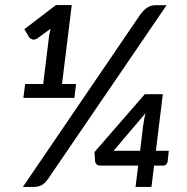

<svg xmlns="http://www.w3.org/2000/svg" viewBox="-20 -740 742 760"><path d="M170 -31.5Q157 -13 143.5 -6.5Q130 0 113 0H70.5L536 -683.5Q548.5 -700.5 563 -710Q577.5 -719.5 596.5 -719.5H639.5ZM281 -407.5 274.5 -352.5H72.5L79.5 -407.5H151L175 -603.5L180.5 -626.5L128.5 -588.5Q117 -581 108 -584Q99 -587 95.5 -592L76.5 -624.5L201.5 -720H264L225.5 -407.5ZM534.5 -143 546.5 -241.5Q548 -252.5 550.2 -265.5Q552.5 -278.5 556.5 -292.5L429.5 -143ZM648 -143 643.5 -99.5Q642 -93.5 637.8 -89Q633.5 -84.5 626.5 -84.5H590L579.5 0H516.5L527 -84.5H378Q368 -84.5 362.8 -89.2Q357.5 -94 356.5 -101L354 -138L553 -367H624.5L597 -143Z"/></svg>

Font: Lato SemiBold
Style: Italic
Weight: 600
Italic angle: -7°
Designer: Lukasz Dziedzic with Adam Twardoch and Botio Nikoltchev
Foundry: tyPoland Lukasz Dziedzic
Version: Version 2.015; 2015-08-06; http://www.latofonts.com/